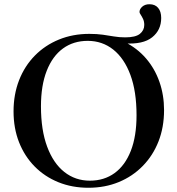

<svg xmlns="http://www.w3.org/2000/svg" viewBox="-20 -876 837 907"><path d="M404.5 -22.5Q472 -22.5 521.5 -58.5Q571 -94.5 598 -163.5Q625 -232.5 625 -331.5Q625 -444 596 -522.2Q567 -600.5 515 -641.8Q463 -683 394.5 -683Q327 -683 277.5 -647Q228 -611 200.8 -541.8Q173.5 -472.5 173.5 -373.5Q173.5 -261.5 202.8 -183Q232 -104.5 284 -63.5Q336 -22.5 404.5 -22.5ZM402 -716Q438 -716 465.8 -712Q493.5 -708 518.5 -703.8Q543.5 -699.5 571.5 -699.5Q620.5 -699.5 641 -716.2Q661.5 -733 661.5 -758Q661.5 -774.5 655.8 -786.5Q650 -798.5 644.5 -806.8Q639 -815 639 -819Q639 -833 652 -844.5Q665 -856 686 -856Q712.5 -856 727 -838.8Q741.5 -821.5 741.5 -791Q741.5 -734 698.8 -699.8Q656 -665.5 568.5 -671V-678Q628 -648.5 669.8 -600Q711.5 -551.5 733.2 -489.2Q755 -427 755 -356Q755 -275 728.8 -208Q702.5 -141 654.2 -91.8Q606 -42.5 540.8 -15.8Q475.5 11 397.5 11Q320.5 11 255.8 -15.2Q191 -41.5 143.5 -89.8Q96 -138 70 -204Q44 -270 44 -350Q44 -430 70.2 -497.2Q96.5 -564.5 144.8 -613.5Q193 -662.5 258.5 -689.2Q324 -716 402 -716Z"/></svg>

Font: Newsreader 60pt Medium
Style: Regular
Weight: 500
Designer: Hugues Gentile
Foundry: Production Type
Version: Version 1.003